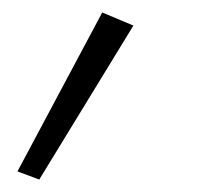

<svg xmlns="http://www.w3.org/2000/svg" viewBox="-20 -123 326 308"><path d="M144 -103 194 -82 43 165 8 152Z"/></svg>

Font: Jost* Light
Style: Italic
Weight: 300
Italic angle: -10°
Version: Version 3.7